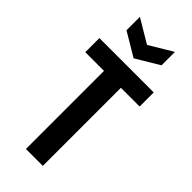

<svg xmlns="http://www.w3.org/2000/svg" viewBox="-279 -926 972 972"><g transform="rotate(45 206.5 -440.5)"><path d="M146 0V-660H267V0ZM12 -559V-660H401V-559ZM81 -881 207 -806 332 -881V-785L207 -710L81 -785Z"/></g></svg>

Font: Bricolage Grotesque 24pt Condensed SemiBold
Style: Regular
Weight: 600
Width: 3
Designer: Mathieu Triay
Foundry: Atelier Triay
Version: Version 1.001;gftools[0.9.33.dev8+g029e19f]